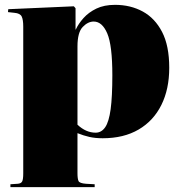

<svg xmlns="http://www.w3.org/2000/svg" viewBox="-20 -557 746 793"><path d="M23 216V204L53 202Q67 201 71.5 192.5Q76 184 76 159V-447Q76 -476 69.5 -489Q63 -502 40 -504L13 -507L14 -519L285 -531L292 -523V-435H293Q304 -459 325 -482.5Q346 -506 378 -521.5Q410 -537 455 -537Q519 -537 569.5 -509.5Q620 -482 649.5 -425Q679 -368 679 -277Q679 -189 646.5 -123.5Q614 -58 552.5 -22Q491 14 404 14Q373 14 349 8.5Q325 3 300 -7V158Q300 182 304.5 191Q309 200 335 202L371 204V216ZM375 -9Q399 -9 414.5 -31.5Q430 -54 437 -106Q444 -158 444 -246Q444 -370 423 -419Q402 -468 367 -468Q343 -468 321.5 -445.5Q300 -423 300 -365V-42Q335 -9 375 -9Z"/></svg>

Font: Literata 72pt Black
Style: Regular
Weight: 900
Designer: Latin by Veronika Burian and Jose Scaglione. Greek by Irene Vlachou. Cyrillic by Vera Evstafieva.
Foundry: TypeTogether
Version: Version 3.002